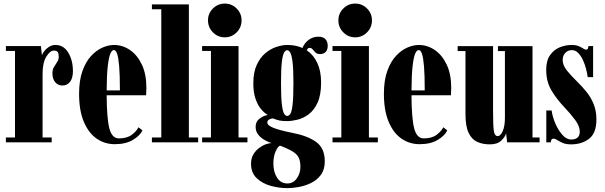

<svg xmlns="http://www.w3.org/2000/svg" viewBox="-20 -774 3288 1044"><path d="M12 0V-26.5H61.5V-497H12V-523.5H202.5L208 -473Q210.5 -482.5 220.5 -495.8Q230.5 -509 246.2 -519.2Q262 -529.5 281.5 -529.5Q326 -529.5 351.2 -487.8Q376.5 -446 376.5 -387.5Q376.5 -349.5 361 -329.2Q345.5 -309 319.5 -309Q295 -309 280 -327.2Q265 -345.5 265 -375.5Q265 -395.5 273.8 -410Q282.5 -424.5 291 -437.2Q299.5 -450 299.5 -466Q299.5 -482 294 -490.5Q288.5 -499 273 -499Q252 -499 231.8 -466Q211.5 -433 211.5 -372V-26.5H261V0Z M604.5 10Q548.5 10 504.8 -20.8Q461 -51.5 435.5 -112.5Q410 -173.5 410 -263.5Q410 -337.5 428.5 -388.5Q447 -439.5 476 -470.5Q505 -501.5 537.8 -515.5Q570.5 -529.5 599.5 -529.5Q646.5 -529.5 686.8 -502Q727 -474.5 751.5 -422.5Q776 -370.5 776 -296.5Q776 -277 774.5 -256H560Q560.5 -131.5 574.5 -76.5Q588.5 -21.5 627 -21.5Q670.5 -21.5 696.5 -41Q722.5 -60.5 733 -82L754.5 -65Q742 -37 703 -13.5Q664 10 604.5 10ZM599.5 -502Q588.5 -502 580 -482.2Q571.5 -462.5 566 -414.8Q560.5 -367 560 -282.5H632Q632 -366 628 -413.8Q624 -461.5 616.8 -481.8Q609.5 -502 599.5 -502Z M806 0V-26.5H857V-723.5H806V-750H1007V-26.5H1057.5V0Z M1202.5 -571Q1164.5 -571 1137.8 -598Q1111 -625 1111 -663.5Q1111 -701 1137.8 -727.8Q1164.5 -754.5 1202.5 -754.5Q1240 -754.5 1266.8 -727.8Q1293.5 -701 1293.5 -663.5Q1293.5 -625 1266.8 -598Q1240 -571 1202.5 -571ZM1079 0V-26.5H1127V-497H1079V-523.5H1277V-26.5H1325.5V0Z M1542.5 249Q1496.5 249 1451 236.2Q1405.5 223.5 1375.2 194.2Q1345 165 1345 116.5Q1345 86 1358.2 64.5Q1371.5 43 1390.8 29.2Q1410 15.5 1428.5 9.5Q1447 3.5 1457.5 4Q1454.5 3.5 1441 -1.8Q1427.5 -7 1411 -17.5Q1394.5 -28 1382.2 -44.5Q1370 -61 1370 -84.5Q1370 -112.5 1390.2 -128Q1410.5 -143.5 1427 -146.5Q1433 -149 1436 -148.5Q1432 -150.5 1419.8 -160Q1407.5 -169.5 1393 -189.2Q1378.5 -209 1368 -241.2Q1357.5 -273.5 1357.5 -321Q1357.5 -380.5 1375.8 -420.5Q1394 -460.5 1422.5 -484.5Q1451 -508.5 1483 -519Q1515 -529.5 1542.5 -529.5Q1588.5 -529.5 1624.5 -513Q1635.5 -540.5 1658.8 -557.5Q1682 -574.5 1711 -574.5Q1737.5 -574.5 1749.8 -560.8Q1762 -547 1762 -525Q1762 -503 1750.8 -491.5Q1739.5 -480 1720.5 -480Q1704 -480 1695.2 -488.5Q1686.5 -497 1680.2 -505.2Q1674 -513.5 1663.5 -513.5Q1652 -513.5 1648.5 -500Q1685.5 -475 1705.8 -430.8Q1726 -386.5 1726 -325.5Q1726 -257.5 1706.8 -215.8Q1687.5 -174 1658 -152.2Q1628.5 -130.5 1597 -123Q1565.5 -115.5 1541.5 -115.5Q1509 -115.5 1488.8 -121.5Q1468.5 -127.5 1463.5 -130Q1462.5 -130 1461.5 -130Q1455 -130 1444.2 -124.5Q1433.5 -119 1433.5 -107.5Q1433.5 -92.5 1466.5 -79Q1499.5 -65.5 1572.5 -51Q1653 -35.5 1699.5 -1.8Q1746 32 1746 103.5Q1746 148 1725 176.5Q1704 205 1671.8 220.8Q1639.5 236.5 1604.8 242.8Q1570 249 1542.5 249ZM1541.5 -143.5Q1551 -143.5 1558.8 -155.2Q1566.5 -167 1571 -205.2Q1575.5 -243.5 1575.5 -323.5Q1575.5 -398.5 1570.8 -436.8Q1566 -475 1558.2 -488Q1550.5 -501 1541.5 -501Q1532.5 -501 1524.8 -488Q1517 -475 1512.5 -436.5Q1508 -398 1508 -322Q1508 -243 1512.8 -205Q1517.5 -167 1525.2 -155.2Q1533 -143.5 1541.5 -143.5ZM1542.5 223.5Q1574.5 223.5 1594 196Q1613.5 168.5 1613.5 134Q1613.5 106 1605.8 86.8Q1598 67.5 1575 52Q1561 43 1537.2 32.2Q1513.5 21.5 1502.5 18Q1490.5 22.5 1478.5 49.8Q1466.5 77 1466.5 115.5Q1466.5 161 1486.5 192.2Q1506.5 223.5 1542.5 223.5Z M1911.5 -571Q1873.5 -571 1846.8 -598Q1820 -625 1820 -663.5Q1820 -701 1846.8 -727.8Q1873.5 -754.5 1911.5 -754.5Q1949 -754.5 1975.8 -727.8Q2002.5 -701 2002.5 -663.5Q2002.5 -625 1975.8 -598Q1949 -571 1911.5 -571ZM1788 0V-26.5H1836V-497H1788V-523.5H1986V-26.5H2034.5V0Z M2262 10Q2206 10 2162.2 -20.8Q2118.5 -51.5 2093 -112.5Q2067.5 -173.5 2067.5 -263.5Q2067.5 -337.5 2086 -388.5Q2104.5 -439.5 2133.5 -470.5Q2162.5 -501.5 2195.2 -515.5Q2228 -529.5 2257 -529.5Q2304 -529.5 2344.2 -502Q2384.5 -474.5 2409 -422.5Q2433.5 -370.5 2433.5 -296.5Q2433.5 -277 2432 -256H2217.5Q2218 -131.5 2232 -76.5Q2246 -21.5 2284.5 -21.5Q2328 -21.5 2354 -41Q2380 -60.5 2390.5 -82L2412 -65Q2399.5 -37 2360.5 -13.5Q2321.5 10 2262 10ZM2257 -502Q2246 -502 2237.5 -482.2Q2229 -462.5 2223.5 -414.8Q2218 -367 2217.5 -282.5H2289.5Q2289.5 -366 2285.5 -413.8Q2281.5 -461.5 2274.2 -481.8Q2267 -502 2257 -502Z M2643.5 11Q2604.5 11 2574.8 -2.5Q2545 -16 2528 -51.8Q2511 -87.5 2511 -154V-496.5H2468.5V-523H2661V-171.5Q2661 -90 2665.2 -62Q2669.5 -34 2686 -34Q2701.5 -34 2713.5 -61Q2725.5 -88 2725.5 -133V-496.5H2687.5V-523H2875.5V-26.5H2914V0H2737.5L2732 -49Q2727.5 -31 2706.2 -10Q2685 11 2643.5 11Z M3085 11Q3057.5 11 3039.8 3.2Q3022 -4.5 3010.5 -12.2Q2999 -20 2989.5 -20Q2975.5 -20 2975 0H2950.5V-173.5H2979.5Q2983.5 -141 2999 -104.2Q3014.5 -67.5 3037.2 -41.5Q3060 -15.5 3085.5 -15.5Q3132.5 -15.5 3132.5 -58Q3132.5 -88 3107.2 -122Q3082 -156 3050 -189.5Q3005 -237 2977.5 -284.2Q2950 -331.5 2950 -394.5Q2950 -444.5 2970.8 -474Q2991.5 -503.5 3023.2 -516.5Q3055 -529.5 3088 -529.5Q3112 -529.5 3127 -523Q3142 -516.5 3151.2 -510.2Q3160.5 -504 3167.5 -504Q3178.5 -504 3179.5 -523.5H3205V-354.5H3175.5Q3173 -375 3166.5 -400.2Q3160 -425.5 3149.2 -448.5Q3138.5 -471.5 3123.5 -486.5Q3108.5 -501.5 3089.5 -501.5Q3068.5 -501.5 3054 -486.5Q3039.5 -471.5 3039.5 -448Q3039.5 -419 3062.8 -390.2Q3086 -361.5 3120 -328.5Q3146 -303 3169.8 -273.5Q3193.5 -244 3208.2 -207.5Q3223 -171 3223 -124.5Q3223 -50 3183.2 -19.5Q3143.5 11 3085 11Z"/></svg>

Font: Imbue 50pt Black
Style: Regular
Weight: 900
Designer: Tyler Finck
Foundry: Etcetera Type Company
Version: Version 1.102; ttfautohint (v1.8.3)